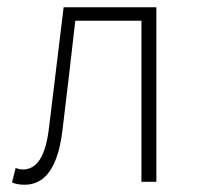

<svg xmlns="http://www.w3.org/2000/svg" viewBox="-20 -500 543 528"><path d="M48 8C104 8 140 -40 152 -144C164 -244 176 -343 187 -443H369V0H410V-480H155C142 -370 128 -261 115 -151C106 -71 82 -34 43 -34C35 -34 29 -36 23 -38L13 2C24 6 33 8 48 8Z"/></svg>

Font: Source Sans Pro Light
Style: Regular
Weight: 300
Designer: Paul D. Hunt
Foundry: Adobe Systems Incorporated
Version: Version 3.006;hotconv 1.0.111;makeotfexe 2.5.65597